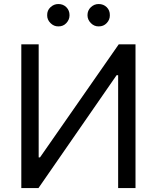

<svg xmlns="http://www.w3.org/2000/svg" viewBox="-20 -952 794 972"><path d="M87.9 -727.5H175.8V-155.3H182.6L581.1 -727.5H666V0H578.1V-571.3H570.3L174.8 0H87.9ZM275.4 -818.4Q252.9 -817.9 235.6 -835.2Q218.3 -852.5 218.8 -875Q218.3 -899.4 235.6 -915.5Q252.9 -931.6 275.4 -931.6Q299.8 -931.6 315.9 -915.5Q332 -899.4 332 -875Q332 -852.5 315.9 -835.2Q299.8 -817.9 275.4 -818.4ZM479.5 -818.4Q457 -817.9 439.9 -835.2Q422.9 -852.5 422.9 -875Q422.9 -899.4 439.9 -915.5Q457 -931.6 479.5 -931.6Q503.9 -931.6 520.3 -915.5Q536.6 -899.4 536.1 -875Q536.6 -852.5 520.3 -835.2Q503.9 -817.9 479.5 -818.4Z"/></svg>

Font: Inter
Style: Regular
Weight: 400
Designer: Rasmus Andersson
Foundry: rsms
Version: Version 4.000;git-8c9346024